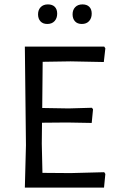

<svg xmlns="http://www.w3.org/2000/svg" viewBox="-20 -853 522 873"><path d="M164 -756C171.3 -748 181.7 -744 195 -744C209 -744 220 -748.3 228 -757C236 -765.7 240 -777 240 -791C240 -804.3 236.3 -814.7 229 -822C221.7 -829.3 211.3 -833 198 -833C184 -833 173 -828.8 165 -820.5C157 -812.2 153 -801.3 153 -788C153 -774.7 156.7 -764 164 -756ZM321 -756C328.3 -748 338.7 -744 352 -744C366 -744 377 -748.3 385 -757C393 -765.7 397 -777 397 -791C397 -804.3 393.3 -814.7 386 -822C378.7 -829.3 368.3 -833 355 -833C341 -833 330 -828.8 322 -820.5C314 -812.2 310 -801.3 310 -788C310 -774.7 313.7 -764 321 -756ZM459 -62 454 -70 301 -66 173 -67 170 -200 171 -295 285 -296 397 -294 403 -356 398 -363 292 -360 172 -362 174 -572 301 -574 452 -571 459 -633 454 -641H93L98 -193L93 0H453Z"/></svg>

Font: Alegreya Sans SC
Style: Regular
Weight: 400
Designer: Juan Pablo del Peral
Foundry: Huerta Tipografica
Version: Version 1.000;PS 001.000;hotconv 1.0.70;makeotf.lib2.5.58329